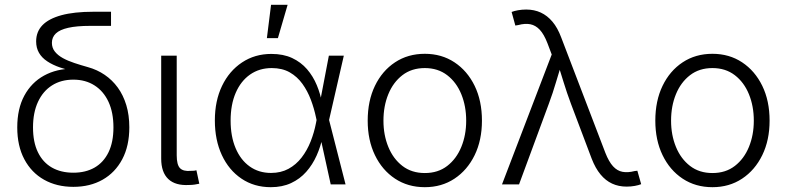

<svg xmlns="http://www.w3.org/2000/svg" viewBox="-20 -777 3315 809"><path d="M289.1 10.3Q218.8 10.3 165.5 -19.8Q112.3 -49.8 82.5 -106Q52.7 -162.1 52.7 -240.2Q52.7 -318.8 82.5 -374Q112.3 -429.2 165.5 -458.5Q218.8 -487.8 289.1 -487.8L306.6 -472.7Q266.1 -481.4 233.9 -492.4Q201.7 -503.4 179 -518.6Q156.2 -533.7 144.3 -554.4Q132.3 -575.2 132.3 -602.5Q132.3 -643.1 158.7 -670.7Q185.1 -698.2 238.8 -712.9Q292.5 -727.5 373.5 -727.5H447.8V-668H360.4Q303.2 -668 267.6 -659.9Q231.9 -651.9 215.3 -636Q198.7 -620.1 198.7 -596.7Q198.7 -575.2 211.2 -559.6Q223.6 -543.9 244.9 -532.2Q266.1 -520.5 293.5 -511.5Q320.8 -502.4 350.6 -494.1Q389.2 -483.4 421.1 -461.7Q453.1 -439.9 476.3 -408Q499.5 -376 512.2 -334Q524.9 -292 524.9 -240.7Q524.9 -162.1 495.1 -106Q465.3 -49.8 412.4 -19.8Q359.4 10.3 289.1 10.3ZM289.1 -49.3Q340.8 -49.3 378.7 -71Q416.5 -92.8 437.3 -135.5Q458 -178.2 458 -240.2Q458 -302.7 437.3 -347.7Q416.5 -392.6 378.4 -417Q340.3 -441.4 289.1 -441.4Q237.3 -441.4 199.2 -417.2Q161.1 -393.1 140.1 -347.9Q119.1 -302.7 119.1 -240.2Q119.1 -177.7 139.9 -135.3Q160.6 -92.8 198.7 -71Q236.8 -49.3 289.1 -49.3Z M777.3 2.4Q719.2 5.9 689.2 -22.5Q659.2 -50.8 659.2 -108.9V-542.5H724.6V-122.6Q724.6 -82.5 738.5 -68.4Q752.4 -54.2 783.7 -57.1Q793.5 -57.1 797.9 -57.6Q802.2 -58.1 807.6 -59.6L819.8 -2.9Q811.5 -1 800.3 0.7Q789.1 2.4 777.3 2.4Z M1121.1 11.7Q1050.8 11.7 997.6 -24.2Q944.3 -60.1 914.8 -123.5Q885.3 -187 885.3 -269.5Q885.3 -352.1 915.5 -415Q945.8 -478 999.8 -513.9Q1053.7 -549.8 1123.5 -549.8Q1173.8 -549.8 1210.9 -532.5Q1248 -515.1 1273.7 -485.4Q1299.3 -455.6 1314.9 -418Q1330.6 -380.4 1337.4 -339.8H1360.4L1366.2 -272.9L1436 0H1373.5L1311.5 -282.2Q1303.7 -319.8 1289.8 -356.7Q1275.9 -393.6 1254.2 -423.8Q1232.4 -454.1 1200.7 -472.2Q1168.9 -490.2 1125 -490.2Q1072.8 -490.2 1033.7 -462.9Q994.6 -435.5 973.1 -385.7Q951.7 -335.9 951.7 -269Q951.7 -202.6 972.7 -152.8Q993.7 -103 1032 -75.7Q1070.3 -48.3 1122.1 -48.3Q1163.6 -48.3 1195.6 -65.7Q1227.5 -83 1250.7 -113Q1273.9 -143.1 1288.8 -180.7Q1303.7 -218.3 1311.5 -258.8L1365.7 -542.5H1428.7L1366.2 -270L1360.8 -204.1H1340.3Q1331.5 -160.6 1314.2 -121.8Q1296.9 -83 1270.3 -53Q1243.7 -22.9 1206.5 -5.6Q1169.4 11.7 1121.1 11.7ZM1104.5 -616.2 1122.1 -756.8H1191.9L1150.9 -616.2Z M1770 11.7Q1698.7 11.7 1644.5 -24.2Q1590.3 -60.1 1559.8 -123.3Q1529.3 -186.5 1529.3 -268.6Q1529.3 -352.1 1559.8 -415.3Q1590.3 -478.5 1644.5 -514.4Q1698.7 -550.3 1770 -550.3Q1840.8 -550.3 1895 -514.4Q1949.2 -478.5 1980 -415.3Q2010.7 -352.1 2010.7 -268.6Q2010.7 -186.5 1980 -123.3Q1949.2 -60.1 1895 -24.2Q1840.8 11.7 1770 11.7ZM1770 -47.9Q1825.7 -47.9 1864.5 -77.9Q1903.3 -107.9 1923.8 -158Q1944.3 -208 1944.3 -268.6Q1944.3 -329.6 1923.8 -379.9Q1903.3 -430.2 1864.3 -460.2Q1825.2 -490.2 1770 -490.2Q1714.4 -490.2 1675.5 -460.2Q1636.7 -430.2 1616.2 -380.1Q1595.7 -330.1 1595.7 -268.6Q1595.7 -208 1616.2 -158Q1636.7 -107.9 1675.5 -77.9Q1714.4 -47.9 1770 -47.9Z M2095.2 0 2304.7 -547.4 2286.6 -595.2Q2272 -632.8 2254.4 -651.6Q2236.8 -670.4 2214.6 -674.8Q2192.4 -679.2 2163.6 -671.4L2151.4 -669.4L2135.7 -726.6Q2146.5 -731 2163.1 -733.9Q2179.7 -736.8 2197.3 -736.8Q2231 -736.8 2258.5 -724.1Q2286.1 -711.4 2307.9 -685.5Q2329.6 -659.7 2344.7 -619.1L2530.8 -132.8Q2545.4 -95.7 2563 -76.4Q2580.6 -57.1 2603 -53Q2625.5 -48.8 2653.8 -56.2L2665.5 -57.6L2681.6 -1Q2670.9 3.4 2654.8 6.3Q2638.7 9.3 2620.1 9.3Q2586.4 9.3 2559.1 -3.4Q2531.7 -16.1 2510.3 -42Q2488.8 -67.9 2473.1 -108.4L2385.7 -339.8Q2368.2 -386.7 2354.7 -430.9Q2341.3 -475.1 2327.1 -519.5H2349.6Q2335.9 -476.1 2322.8 -430.9Q2309.6 -385.7 2292.5 -339.8L2167 0Z M2981.9 11.7Q2910.6 11.7 2856.4 -24.2Q2802.2 -60.1 2771.7 -123.3Q2741.2 -186.5 2741.2 -268.6Q2741.2 -352.1 2771.7 -415.3Q2802.2 -478.5 2856.4 -514.4Q2910.6 -550.3 2981.9 -550.3Q3052.7 -550.3 3106.9 -514.4Q3161.1 -478.5 3191.9 -415.3Q3222.7 -352.1 3222.7 -268.6Q3222.7 -186.5 3191.9 -123.3Q3161.1 -60.1 3106.9 -24.2Q3052.7 11.7 2981.9 11.7ZM2981.9 -47.9Q3037.6 -47.9 3076.4 -77.9Q3115.2 -107.9 3135.7 -158Q3156.2 -208 3156.2 -268.6Q3156.2 -329.6 3135.7 -379.9Q3115.2 -430.2 3076.2 -460.2Q3037.1 -490.2 2981.9 -490.2Q2926.3 -490.2 2887.5 -460.2Q2848.6 -430.2 2828.1 -380.1Q2807.6 -330.1 2807.6 -268.6Q2807.6 -208 2828.1 -158Q2848.6 -107.9 2887.5 -77.9Q2926.3 -47.9 2981.9 -47.9Z"/></svg>

Font: Inter 16pt Light
Style: Regular
Weight: 300
Version: Version 4.001;git-66647c0bb